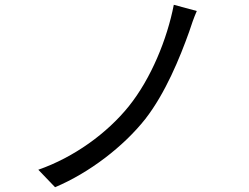

<svg xmlns="http://www.w3.org/2000/svg" viewBox="-20 -765 1040 802"><path d="M802 -719 706 -745C678 -601 611 -437 518 -321C427 -208 289 -108 140 -56L210 17C353 -43 496 -153 587 -268C671 -376 731 -523 770 -632C778 -657 790 -692 802 -719Z"/></svg>

Font: Noto Sans CJK KR Regular
Style: Regular
Weight: 400
Designer: Ryoko NISHIZUKA (kana & ideographs); Paul D. Hunt (Latin, Greek & Cyrillic); Wenlong ZHANG (bopomofo); Sandoll Communica
Foundry: Adobe Systems Incorporated
Version: Version 1.004;PS 1.004;hotconv 1.0.82;makeotf.lib2.5.63406